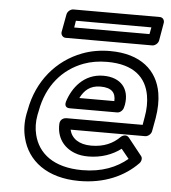

<svg xmlns="http://www.w3.org/2000/svg" viewBox="-54 -785 772 869"><g transform="rotate(5 332.0 -350.5)"><path d="M552 -84C503 -43 437 -15 347 -15C216 -15 146 -74 126 -156C119 -184 118 -214 124 -246L128 -265C149 -382 218 -460 311 -495C343 -507 379 -513 418 -513C539 -513 596 -458 610 -377C615 -348 615 -315 608 -278L602 -243H256C246 -243 227 -237 226 -215C223 -152 257 -108 308 -89C326 -82 346 -79 369 -79C428 -79 479 -98 517 -127ZM279 -193H618C629 -193 644 -203 647 -218L658 -278C665 -320 666 -358 660 -393C643 -494 566 -563 427 -563C383 -563 340 -556 301 -541C187 -498 102 -399 78 -265L74 -246C67 -208 68 -171 77 -137C102 -36 191 35 338 35C452 35 542 -6 603 -69C611 -77 615 -93 607 -102L545 -180C533 -195 515 -187 507 -179C477 -149 436 -129 378 -129C322 -129 288 -154 279 -193ZM514 -326C527 -400 485 -449 406 -449C318 -449 267 -382 247 -317C244 -307 244 -289 266 -289H482C497 -289 509 -303 511 -314ZM465 -339H306C324 -375 350 -399 397 -399C448 -399 467 -377 465 -339ZM597 -655H255L260 -686H603ZM614 -605C625 -605 640 -615 643 -630L657 -711C659 -722 652 -736 637 -736H244C233 -736 218 -726 215 -711L200 -630C198 -619 206 -605 221 -605Z"/></g></svg>

Font: Asimov
Style: WidOuIt
Weight: 500
Designer: Google
Version: Version 2.000980; 2014